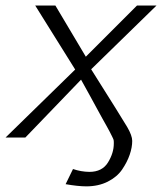

<svg xmlns="http://www.w3.org/2000/svg" viewBox="-20 -492 580 687"><path d="M0 0 249 -243.2 106 -472.2H178.2L287.1 -289.1L470.2 -472.2H540L306.2 -244.1Q417 -68.4 435.1 -37.6Q453.1 -6.8 453.1 12.2Q453.1 35.2 444.1 61.5Q435.1 87.9 417 114.5Q398.9 141.1 365.5 158Q332 174.8 289.1 174.8Q259.3 174.8 214.8 167L241.2 112.8Q270 122.6 299.8 123Q345.7 123 366.5 89.1Q387.2 55.2 387.2 22Q387.2 18.1 387.2 15.6Q387.2 13.2 386.7 10Q386.2 6.8 384 2.4Q381.8 -2 379.4 -7.1Q377 -12.2 372.1 -21.5Q367.2 -30.8 361.6 -40.8Q356 -50.8 346.4 -67.9Q336.9 -85 326.9 -103.5Q316.9 -122.1 301.5 -150.1Q286.1 -178.2 270 -207L70.8 0Z"/></svg>

Font: CMU Bright
Style: Oblique
Weight: 500
Italic angle: -12°
Version: Version 0.7.0